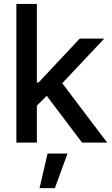

<svg xmlns="http://www.w3.org/2000/svg" viewBox="-20 -727 570 979"><path d="M63.5 -707H168V-306.6H176.8L386.7 -530.3H511.7L297.4 -302.7L526.4 0H398.4L218.3 -238.3L168 -188.5V0H63.5ZM222.7 55.7H324.2L259.8 232.4H181.6Z"/></svg>

Font: Pretendard JP Medium
Style: Regular
Weight: 500
Designer: Base glyphs from Inter by Rasmus Andersson; Hangeul glyphs from Noto Sans CJK(Source Han Sans) by Jang Soo-young and Kan
Foundry: Kil Hyung-jin
Version: Version 1.309